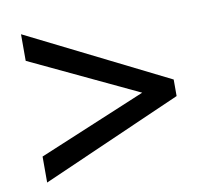

<svg xmlns="http://www.w3.org/2000/svg" viewBox="-62 -749 697 640"><g transform="rotate(-10 286.0 -429.0)"><path d="M48 -266 412 -418 48 -590V-680L523 -443V-387L48 -178Z"/></g></svg>

Font: Noto Sans Telugu UI Medium
Style: Regular
Weight: 500
Designer: Jelle Bosma - Monotype Design Team
Foundry: Monotype Imaging Inc.
Version: Version 2.005; ttfautohint (v1.8.4.7-5d5b)